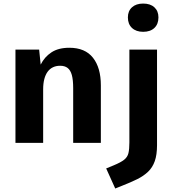

<svg xmlns="http://www.w3.org/2000/svg" viewBox="-20 -809 985 1087"><path d="M67.5 0V-528.3H201.6L210.3 -443.2Q231.7 -486.5 271.1 -512.5Q310.5 -538.6 372.7 -538.6Q461.7 -538.6 506.3 -482.1Q551 -425.6 551 -325.7V0H394.3V-310.1Q394.3 -356.4 386.7 -384.2Q379 -411.9 362.8 -424.3Q346.7 -436.7 320.4 -436.7Q297.9 -436.7 280.1 -428.3Q262.3 -419.9 249.9 -403.2Q237.5 -386.5 230.9 -361.4Q224.3 -336.2 224.3 -302.6V0ZM632.4 258.2 581.1 144.6 623.6 127.1Q664 110.4 682.8 95.4Q701.7 80.5 707.1 58.2Q712.5 35.8 712.5 -2.5V-528.3H869V13.2Q869 67.4 856.2 103.4Q843.4 139.5 818.2 163.4Q793 187.4 756.5 205.5Q720.1 223.5 672.9 241.9ZM790.6 -628.9Q750.6 -628.9 727.3 -650.7Q704 -672.5 704 -710.4Q704 -746.6 727.3 -767.7Q750.6 -788.8 790.6 -788.8Q831 -788.8 854 -767.7Q877 -746.6 877 -710.4Q877 -672.5 854 -650.7Q831 -628.9 790.6 -628.9Z"/></svg>

Font: Comme
Style: Regular
Weight: 400
Designer: Vernon Adams
Foundry: Vernon Adams
Version: Version 1.000;gftools[0.9.27]